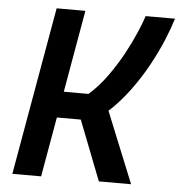

<svg xmlns="http://www.w3.org/2000/svg" viewBox="-51 -741 740 789"><g transform="rotate(5 319.5 -346.5)"><path d="M28.8 0 150.9 -693.4H269.5L210 -354.5H312Q352.1 -389.6 386.2 -437Q420.4 -484.4 447.3 -533.9Q474.1 -583.5 492.2 -626Q510.3 -668.5 518.1 -693.4H639.2Q627.9 -655.8 607.2 -605.5Q586.4 -555.2 556.2 -499.5Q525.9 -443.8 486.6 -390.1Q447.3 -336.4 399.9 -292.5L518.6 0H385.7L289.6 -246.6H190.9L147.5 0Z"/></g></svg>

Font: Cascadia Mono NF SemiBold
Style: Italic
Weight: 600
Italic angle: -10°
Monospace: yes
Designer: Aaron Bell
Foundry: Saja Typeworks
Version: Version 2404.023; ttfautohint (v1.8.4)